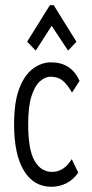

<svg xmlns="http://www.w3.org/2000/svg" viewBox="-20 -705 353 736"><path d="M177 11Q109 11 71.5 -51Q34 -113 34 -228Q34 -314 54 -366Q74 -418 106.5 -442Q139 -466 176 -466Q253 -466 285 -395L256 -350Q237 -383 219 -397Q201 -411 173 -411Q154 -411 134 -394Q114 -377 101 -337.5Q88 -298 88 -229Q88 -131 112.5 -88.5Q137 -46 180 -46Q201 -46 220 -57.5Q239 -69 255 -95L280 -43Q260 -15 233.5 -2Q207 11 177 11ZM117 -511 84 -545 171 -685H186L273 -545L241 -511L178 -606Z"/></svg>

Font: Inconsolata ExtraCondensed Thin
Style: Regular
Weight: 100
Width: 2
Monospace: yes
Designer: Raph Levien, Cyreal, Brenton Simpson
Foundry: Raph Levien, Cyreal, Google
Version: Version 3.100; ttfautohint (v1.8.4.7-5d5b)